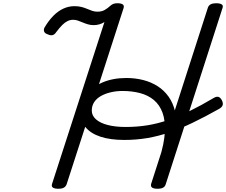

<svg xmlns="http://www.w3.org/2000/svg" viewBox="-20 -1150 1394 1184"><path d="M340 14Q317 14 306.5 7Q296 0 301 -16L624 -1014Q610 -1005 593 -1000Q576 -995 558 -995Q539 -995 522 -1000Q505 -1005 490 -1011.5Q475 -1018 460.5 -1023Q446 -1028 431 -1028Q413 -1028 396.5 -1020Q380 -1012 363.5 -995.5Q347 -979 326 -951Q317 -937 304.5 -933.5Q292 -930 275 -938Q256 -944 252 -956Q248 -968 255 -981Q280 -1023 309 -1052.5Q338 -1082 371 -1097Q404 -1112 439 -1112Q464 -1112 483 -1107Q502 -1102 518 -1095Q534 -1088 549 -1083Q564 -1078 581 -1078Q607 -1078 625.5 -1088.5Q644 -1099 660 -1114Q670 -1123 680 -1126.5Q690 -1130 703 -1130Q726 -1130 736.5 -1123Q747 -1116 742 -1100L391 -14Q386 0 374 7Q362 14 340 14ZM962 -168Q993 -264 996.5 -335.5Q1000 -407 982 -455.5Q964 -504 928.5 -533.5Q893 -563 843.5 -576Q794 -589 736 -589Q698 -589 663.5 -581Q629 -573 602.5 -558Q576 -543 561 -520.5Q546 -498 546 -468Q546 -437 572 -414Q598 -391 645 -379Q692 -367 755 -367Q826 -367 890 -377.5Q954 -388 1017.5 -410Q1081 -432 1150 -465.5Q1219 -499 1298 -546Q1315 -556 1327 -552.5Q1339 -549 1348 -532Q1357 -514 1353 -501.5Q1349 -489 1332 -479Q1243 -429 1168 -393Q1093 -357 1024.5 -333.5Q956 -310 888 -298.5Q820 -287 746 -287Q660 -287 599.5 -307Q539 -327 507.5 -365.5Q476 -404 476 -457Q476 -519 512 -566.5Q548 -614 612 -641.5Q676 -669 759 -669Q814 -669 863 -656.5Q912 -644 952 -618.5Q992 -593 1020 -553.5Q1048 -514 1060.5 -459.5Q1073 -405 1067 -334.5Q1061 -264 1032 -177ZM951 14Q929 14 918.5 7Q908 0 912 -16L1262 -1103Q1267 -1117 1279.5 -1123.5Q1292 -1130 1313 -1130Q1336 -1130 1347 -1123Q1358 -1116 1352 -1100L1002 -14Q998 0 986 7Q974 14 951 14Z"/></svg>

Font: Playwrite CU
Style: Regular
Weight: 400
Designer: Veronika Burian, José Scaglione
Foundry: TypeTogether
Version: Version 1.002